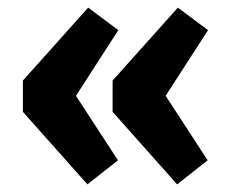

<svg xmlns="http://www.w3.org/2000/svg" viewBox="-20 -521 595 503"><path d="M209 -38 40 -228V-310L211 -501L290 -442L179 -270L289 -101ZM444 -38 275 -228V-310L446 -501L525 -442L414 -270L524 -101Z"/></svg>

Font: Bitter ExtraBold
Style: Regular
Weight: 800
Designer: Sol Matas, and Bitter project Authors
Foundry: Sol Matas
Version: Version 2.001